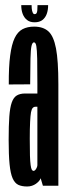

<svg xmlns="http://www.w3.org/2000/svg" viewBox="-20 -708 258 732"><path d="M83.5 3Q93.5 3 101.8 0.2Q110 -2.5 116.8 -7.2Q123.5 -12 128.2 -17.2Q133 -22.5 135 -28.5L143.5 0H202.5V-387.5Q202.5 -476.5 193.5 -523.5Q184.5 -570.5 164.5 -588.5Q144.5 -606.5 110 -606.5Q84.5 -606.5 66 -596.8Q47.5 -587 36 -563.2Q24.5 -539.5 18.8 -496.2Q13 -453 13.5 -386L95 -386.5Q95.5 -450.5 96.2 -485Q97 -519.5 100.2 -533Q103.5 -546.5 109.5 -546.5Q116 -546.5 118.5 -532.5Q121 -518.5 121.8 -484Q122.5 -449.5 122.5 -386.5V-351.5H75.5Q56.5 -351.5 44 -344Q31.5 -336.5 24.8 -317.2Q18 -298 15.5 -263.8Q13 -229.5 13 -175Q13 -117 16.5 -81.8Q20 -46.5 28.2 -28Q36.5 -9.5 50 -3.2Q63.5 3 83.5 3ZM108 -56.5Q104 -56.5 101.2 -61.2Q98.5 -66 96.8 -78.5Q95 -91 94.2 -115Q93.5 -139 93.5 -179Q93.5 -218.5 94.8 -243Q96 -267.5 98.2 -279.8Q100.5 -292 104.8 -296.5Q109 -301 115 -301H122.5V-78.5Q122.5 -74.5 120.2 -69.2Q118 -64 114.8 -60.2Q111.5 -56.5 108 -56.5ZM112 -623Q130.5 -623 141.8 -631.8Q153 -640.5 158.2 -655Q163.5 -669.5 163.5 -688.5H123Q123 -675.5 122.2 -668Q121.5 -660.5 119 -657.2Q116.5 -654 112 -654Q108.5 -654 106.2 -657.2Q104 -660.5 102.2 -667.8Q100.5 -675 100.5 -688.5H61Q61 -669.5 66.5 -655Q72 -640.5 83 -631.8Q94 -623 112 -623Z"/></svg>

Font: Anybody UltraCondensed
Style: Regular
Weight: 400
Width: 1
Version: Version 1.113;gftools[0.9.25]